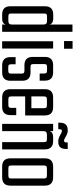

<svg xmlns="http://www.w3.org/2000/svg" viewBox="538 -1248 710 1827"><g transform="rotate(90 893.5 -335.0)"><path d="M214 -669H283V0H214V-33Q203 0 159 0H119Q40 0 40 -79V-407Q40 -486 119 -486H159Q203 -486 214 -453ZM140 -59H180Q198 -59 206 -67Q214 -75 214 -95V-391Q214 -411 206 -419Q198 -427 180 -427H140Q120 -427 114.5 -421.5Q109 -416 109 -396V-90Q109 -70 114.5 -64.5Q120 -59 140 -59Z M371 -589V-670H444V-589ZM442 0H373V-485H442Z M681 -89V-181Q681 -200 675 -206Q669 -212 650 -212H601Q522 -212 522 -291V-406Q522 -485 601 -485H669Q748 -485 748 -406V-357H680V-396Q680 -416 674.5 -421.5Q669 -427 649 -427H621Q601 -427 595.5 -421.5Q590 -416 590 -396V-301Q590 -282 595.5 -276Q601 -270 621 -270H670Q749 -270 749 -191V-79Q749 0 670 0H603Q524 0 524 -79V-128H592V-89Q592 -70 597.5 -64Q603 -58 623 -58H650Q669 -58 675 -64Q681 -70 681 -89Z M908 -485H1000Q1079 -485 1079 -406V-219H898V-90Q898 -70 904 -64.5Q910 -59 929 -59H976Q996 -59 1001.5 -64.5Q1007 -70 1007 -90V-134H1076V-79Q1076 0 997 0H908Q829 0 829 -79V-406Q829 -485 908 -485ZM898 -278H1010V-395Q1010 -414 1004 -420Q998 -426 979 -426H929Q910 -426 904 -420Q898 -414 898 -395Z M1283 -485H1323Q1402 -485 1402 -406V0H1333V-395Q1333 -414 1327.5 -420Q1322 -426 1302 -426H1262Q1244 -426 1236 -418Q1228 -410 1228 -390V0H1159V-485H1228V-452Q1239 -485 1283 -485ZM1210 -545V-534H1148V-548Q1148 -585 1164.5 -604.5Q1181 -624 1220 -624H1226Q1249 -624 1278 -606.5Q1307 -589 1317.5 -589Q1328 -589 1332 -594Q1336 -599 1336 -614V-624H1398V-610Q1398 -573 1382.5 -553.5Q1367 -534 1327 -534H1322Q1298 -534 1267.5 -551.5Q1237 -569 1227 -569Q1210 -569 1210 -545Z M1566 -485H1668Q1747 -485 1747 -406V-79Q1747 0 1668 0H1566Q1487 0 1487 -79V-406Q1487 -485 1566 -485ZM1679 -90V-395Q1679 -414 1673 -420Q1667 -426 1648 -426H1586Q1567 -426 1561 -420Q1555 -414 1555 -395V-90Q1555 -70 1561 -64.5Q1567 -59 1586 -59H1648Q1667 -59 1673 -64.5Q1679 -70 1679 -90Z"/></g></svg>

Font: Teko Light
Style: Regular
Weight: 300
Designer: Manushi Parikh, Jonny Pinhorn
Foundry: Indian Type Foundry
Version: Version 1.105;PS 1.0;hotconv 1.0.78;makeotf.lib2.5.61930; tt